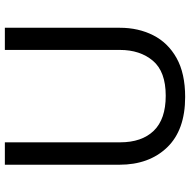

<svg xmlns="http://www.w3.org/2000/svg" viewBox="-16 -738 764 771"><g transform="rotate(-90 365.5 -352.0)"><path d="M640 -252Q640 -178 610 -118.5Q580 -59 518.5 -24.5Q457 10 362 10Q229 10 159.5 -62.5Q90 -135 90 -254V-714H180V-251Q180 -164 226.5 -116Q273 -68 367 -68Q464 -68 507.5 -119.5Q551 -171 551 -252V-714H640Z"/></g></svg>

Font: Noto Sans Cham
Style: Regular
Weight: 400
Designer: Monotype Design Team
Foundry: Monotype Imaging Inc.
Version: Version 2.002